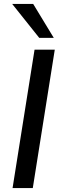

<svg xmlns="http://www.w3.org/2000/svg" viewBox="-20 -958 308 978"><path d="M44 0 156 -705H259L147 0ZM180 -765 42 -938H149L254 -765Z"/></svg>

Font: Nunito Sans 12pt ExtraLight 12pt SemiBold
Style: Italic
Weight: 600
Italic angle: -9°
Version: Version 3.101;gftools[0.9.27]